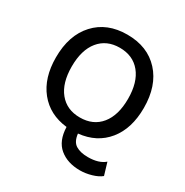

<svg xmlns="http://www.w3.org/2000/svg" viewBox="-194 -825 1134 1179"><g transform="rotate(30 372.5 -236.0)"><path d="M536 103Q614 103 655 67L681 154Q657 174 615.5 186Q574 198 535 198Q446 198 390 151.5Q334 105 331 8Q205 -6 133 -95.5Q61 -185 61 -330Q61 -487 145 -578.5Q229 -670 372 -670Q516 -670 600 -578.5Q684 -487 684 -330Q684 -184 611.5 -94.5Q539 -5 412 8Q418 63 450.5 83Q483 103 536 103ZM372 -83Q466 -83 519 -148Q572 -213 572 -330Q572 -447 519 -512Q466 -577 372 -577Q279 -577 226 -512Q173 -447 173 -330Q173 -213 226 -148Q279 -83 372 -83Z"/></g></svg>

Font: Elaine Sans Medium
Style: Regular
Weight: 500
Designer: Wei Huang
Foundry: Wei Huang
Version: Version 2.001;December 24, 2019;FontCreator 12.0.0.2547 64-b